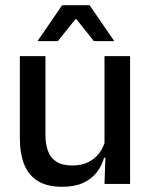

<svg xmlns="http://www.w3.org/2000/svg" viewBox="-20 -704 580 735"><path d="M56 -489H154V-187Q154 -152 163.8 -125.8Q173.5 -99.5 196 -85Q218.5 -70.5 256.5 -70.5Q292.5 -70.5 318.2 -83.5Q344 -96.5 360.5 -118.8Q377 -141 383.5 -168.5L399.5 -100.5H378.5Q370 -70 350.5 -44.5Q331 -19 298.5 -4Q266 11 218 11Q161 11 125.2 -10.8Q89.5 -32.5 72.8 -74.2Q56 -116 56 -176ZM380 -489H478V0H380L384 -114.5L380 -120.5ZM124.5 -548 218 -684H323L416.5 -548V-546.5H339.5L272.5 -630.5H268.5L201.5 -546.5H124.5Z"/></svg>

Font: Anek Kannada Medium Medium
Style: Regular
Weight: 500
Version: Version 1.003